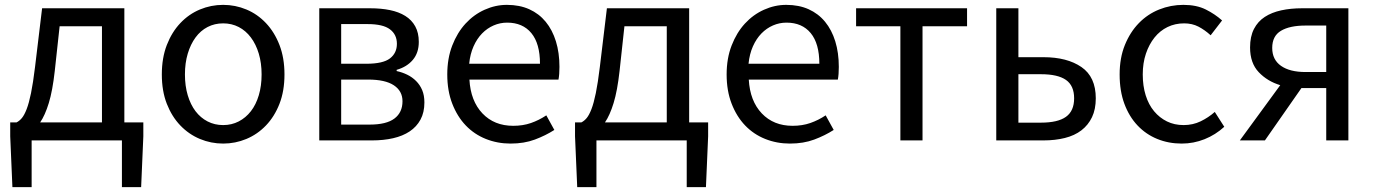

<svg xmlns="http://www.w3.org/2000/svg" viewBox="-20 -577 5653 789"><path d="M205 -285Q196 -204 180.5 -153.5Q165 -103 145 -74H399V-469H225ZM569 -74V-17L560 192H481V0H110V192H31L22 -17V-74H48Q60 -80 70 -92Q80 -104 89.5 -128.5Q99 -153 107.5 -194.5Q116 -236 124 -302L153 -543H491V-74Z M897 13Q847 13 801.5 -6Q756 -25 721 -61.5Q686 -98 665.5 -150.5Q645 -203 645 -271Q645 -339 665.5 -392Q686 -445 721 -482Q756 -519 801.5 -538Q847 -557 897 -557Q947 -557 992.5 -538Q1038 -519 1073 -482Q1108 -445 1128.5 -392Q1149 -339 1149 -271Q1149 -203 1128.5 -150.5Q1108 -98 1073 -61.5Q1038 -25 992.5 -6Q947 13 897 13ZM897 -63Q932 -63 961 -78Q990 -93 1011 -120Q1032 -147 1043.5 -185.5Q1055 -224 1055 -271Q1055 -318 1043.5 -356.5Q1032 -395 1011 -423Q990 -451 961 -466Q932 -481 897 -481Q862 -481 833 -466Q804 -451 783.5 -423Q763 -395 751.5 -356.5Q740 -318 740 -271Q740 -224 751.5 -185.5Q763 -147 783.5 -120Q804 -93 833 -78Q862 -63 897 -63Z M1292 -543H1501Q1546 -543 1582.5 -535.5Q1619 -528 1645.5 -511.5Q1672 -495 1686.5 -468.5Q1701 -442 1701 -405Q1701 -360 1676.5 -331Q1652 -302 1610 -290V-285Q1633 -280 1653.5 -270Q1674 -260 1690 -244Q1706 -228 1715 -206.5Q1724 -185 1724 -156Q1724 -115 1708 -85.5Q1692 -56 1663.5 -37Q1635 -18 1595.5 -9Q1556 0 1509 0H1292ZM1485 -315Q1554 -315 1582.5 -337Q1611 -359 1611 -397Q1611 -435 1582.5 -456.5Q1554 -478 1491 -478H1382V-315ZM1499 -65Q1568 -65 1601 -90Q1634 -115 1634 -161Q1634 -203 1598.5 -226.5Q1563 -250 1493 -250H1382V-65Z M2078 13Q2024 13 1976.5 -6Q1929 -25 1894 -61.5Q1859 -98 1838.5 -151Q1818 -204 1818 -271Q1818 -337 1838.5 -390Q1859 -443 1893 -480Q1927 -517 1971.5 -537Q2016 -557 2063 -557Q2115 -557 2155 -539Q2195 -521 2222.5 -487.5Q2250 -454 2264.5 -407Q2279 -360 2279 -302Q2279 -287 2278 -273.5Q2277 -260 2275 -250H1909Q1914 -162 1962.5 -111Q2011 -60 2089 -60Q2129 -60 2162 -71.5Q2195 -83 2225 -103L2258 -43Q2222 -20 2178 -3.5Q2134 13 2078 13ZM2199 -315Q2199 -398 2163.5 -441Q2128 -484 2064 -484Q2035 -484 2008.5 -472.5Q1982 -461 1961 -439.5Q1940 -418 1926 -386.5Q1912 -355 1908 -315Z M2526 -285Q2517 -204 2501.5 -153.5Q2486 -103 2466 -74H2720V-469H2546ZM2890 -74V-17L2881 192H2802V0H2431V192H2352L2343 -17V-74H2369Q2381 -80 2391 -92Q2401 -104 2410.5 -128.5Q2420 -153 2428.5 -194.5Q2437 -236 2445 -302L2474 -543H2812V-74Z M3226 13Q3172 13 3124.5 -6Q3077 -25 3042 -61.5Q3007 -98 2986.5 -151Q2966 -204 2966 -271Q2966 -337 2986.5 -390Q3007 -443 3041 -480Q3075 -517 3119.5 -537Q3164 -557 3211 -557Q3263 -557 3303 -539Q3343 -521 3370.5 -487.5Q3398 -454 3412.5 -407Q3427 -360 3427 -302Q3427 -287 3426 -273.5Q3425 -260 3423 -250H3057Q3062 -162 3110.5 -111Q3159 -60 3237 -60Q3277 -60 3310 -71.5Q3343 -83 3373 -103L3406 -43Q3370 -20 3326 -3.5Q3282 13 3226 13ZM3347 -315Q3347 -398 3311.5 -441Q3276 -484 3212 -484Q3183 -484 3156.5 -472.5Q3130 -461 3109 -439.5Q3088 -418 3074 -386.5Q3060 -355 3056 -315Z M3680 -469H3498V-543H3954V-469H3771V0H3680Z M4074 -543H4165V-342H4268Q4365 -342 4424 -301.5Q4483 -261 4483 -173Q4483 -128 4467.5 -95.5Q4452 -63 4424 -41.5Q4396 -20 4356 -10Q4316 0 4268 0H4074ZM4258 -73Q4327 -73 4360.5 -97Q4394 -121 4394 -173Q4394 -225 4360.5 -248.5Q4327 -272 4258 -272H4165V-73Z M4836 13Q4782 13 4735.5 -6Q4689 -25 4654.5 -61.5Q4620 -98 4600.5 -150.5Q4581 -203 4581 -271Q4581 -339 4602.5 -392Q4624 -445 4660 -482Q4696 -519 4743.5 -538Q4791 -557 4843 -557Q4897 -557 4935 -538Q4973 -519 5002 -493L4955 -432Q4931 -454 4905 -467.5Q4879 -481 4846 -481Q4809 -481 4778 -466Q4747 -451 4724.5 -423Q4702 -395 4689 -356.5Q4676 -318 4676 -271Q4676 -224 4688 -185.5Q4700 -147 4722.5 -120Q4745 -93 4775.5 -78Q4806 -63 4844 -63Q4882 -63 4914 -78.5Q4946 -94 4972 -117L5011 -56Q4975 -23 4930 -5Q4885 13 4836 13Z M5430 -472H5345Q5280 -472 5244 -450.5Q5208 -429 5208 -380Q5208 -332 5244 -306.5Q5280 -281 5345 -281H5430ZM5521 -543V0H5430V-215H5330H5328L5178 0H5075L5241 -227Q5188 -243 5152.5 -280.5Q5117 -318 5117 -382Q5117 -427 5133 -458Q5149 -489 5177.5 -507.5Q5206 -526 5245 -534.5Q5284 -543 5330 -543Z"/></svg>

Font: SpoqaHanSans-Regular
Style: Regular
Weight: 400
Designer: [Spoqa Han Sans] Dong-huui Kim \uAE40 \uB3D9 \uD718  Younghwa Kang \uAC15 \uC601 \uD654  [Noto Sans] Ryoko NISHIZUKA \u8
Foundry: Spoqa (http://www.spoqa-han-sans.com)
Version: Version 2.000